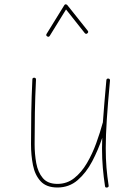

<svg xmlns="http://www.w3.org/2000/svg" viewBox="-20 -854 629 883"><path d="M485.8 -483.4Q476.1 -378.9 471.2 -304.7Q466.3 -230.5 466.3 -172.4Q466.3 -124 469.7 -83.3Q473.1 -42.5 479.5 -1Q481 6.3 473.1 8.3Q463.9 10.3 462.9 2Q456.5 -40 452.9 -81.8Q449.2 -123.5 449.2 -172.4Q449.2 -195.3 450.2 -220.2Q431.6 -164.6 404.1 -112.1Q376.5 -59.6 337.2 -25.6Q297.9 8.3 244.1 8.3Q193.4 8.3 167 -20.3Q140.6 -48.8 131.6 -94.5Q122.6 -140.1 122.6 -190.9Q122.6 -265.1 123.8 -336.4Q125 -407.7 128.9 -488.8Q128.9 -496.6 137.2 -496.6Q145.5 -496.6 145.5 -487.8Q141.6 -406.7 140.4 -335.9Q139.2 -265.1 139.2 -190.9Q139.2 -146 146.7 -104Q154.3 -62 176.8 -35.2Q199.2 -8.3 244.1 -8.3Q288.1 -8.3 321.5 -34.9Q355 -61.5 379.9 -104Q404.8 -146.5 422.6 -195.6Q440.4 -244.6 452.6 -289.6L453.1 -291Q456.1 -332 460 -380.1Q463.9 -428.2 469.2 -485.4Q470.2 -493.7 478.5 -492.7Q486.3 -491.7 485.8 -483.4ZM197.3 -686.5Q189.9 -690.9 194.3 -698.2L275.4 -829.6Q277.8 -834.5 282.7 -834Q287.6 -833.5 289.6 -830.6L383.3 -712.9Q388.7 -706.5 381.8 -700.7Q375.5 -695.3 369.6 -702.1L283.7 -810.5L209 -689.5Q204.6 -682.1 197.3 -686.5Z"/></svg>

Font: Mikhak-FD Thin
Style: Regular
Weight: 100
Designer: Amin Abedi
Version: Version 3.2